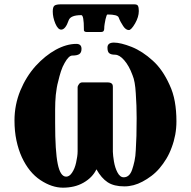

<svg xmlns="http://www.w3.org/2000/svg" viewBox="-20 -863 885 888"><path d="M622 -812Q622 -785 605 -755Q587 -724 576 -724Q562 -724 550 -742Q544 -751 538.5 -761Q533 -771 529 -782Q524 -796 477 -796Q473 -796 468 -774Q466 -764 464 -752.5Q462 -741 462 -730Q462 -715 448 -715H381Q366 -715 368 -728Q368 -793 356 -793Q307 -793 298 -770Q283 -726 263 -726Q248 -726 236 -754Q224 -783 224 -810Q224 -831 232 -837Q240 -843 263 -843H600Q615 -843 618 -836Q620 -832 621 -826.5Q622 -821 622 -812ZM796 -302Q796 -270 790.5 -240Q785 -210 774 -181Q764 -153 749.5 -129Q735 -105 718 -85Q701 -65 680.5 -49.5Q660 -34 639 -23Q598 -1 555 -1Q507 -1 478 -20Q449 -39 426 -80Q408 -42 366 -18Q345 -6 321 -0.5Q297 5 271 5Q220 5 167 -30Q114 -65 81 -136Q65 -171 56 -213.5Q47 -256 47 -306Q47 -378 74 -444Q101 -509 145 -558Q189 -606 238 -633Q288 -660 333 -660Q357 -660 357 -637Q357 -620 347 -613Q337 -606 314 -606Q298 -606 279 -572Q269 -555 262 -533.5Q255 -512 249 -486Q245 -472 242.5 -456.5Q240 -441 238 -424Q235 -391 235 -358V-293Q235 -164 247 -105Q259 -46 286 -46Q301 -46 313 -64Q326 -83 332 -111Q335 -125 337 -138Q339 -151 339 -163V-459Q339 -466 346 -475Q352 -482 361 -482H479Q489 -482 496 -477Q502 -473 502 -461V-161Q502 -152 503.5 -141Q505 -130 507 -116Q512 -87 523 -66Q535 -43 552 -43Q579 -43 591 -78Q597 -95 602 -118Q607 -141 608 -169Q610 -198 611 -234.5Q612 -271 612 -317Q612 -346 611 -374.5Q610 -403 608 -431Q605 -487 593 -515Q577 -559 554 -585Q532 -610 512 -610Q492 -610 484 -618Q477 -625 477 -643Q477 -666 507 -666Q538 -666 589 -646Q614 -636 638.5 -620Q663 -604 686 -583Q732 -542 764 -471Q781 -435 788.5 -393Q796 -351 796 -302Z"/></svg>

Font: Shafarik
Style: Regular
Weight: 400
Version: Version 1.001; ttfautohint (v1.8.4.7-5d5b)